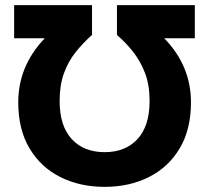

<svg xmlns="http://www.w3.org/2000/svg" viewBox="-20 -713 813 747"><path d="M387 14Q291 14 215 -24Q139 -62 95 -135.5Q51 -209 51 -315Q51 -456 154 -564H35V-693H338V-577Q304 -547 275 -511Q246 -475 229 -428.5Q212 -382 212 -320Q212 -223 259 -172Q306 -121 387 -121Q468 -121 515 -172Q562 -223 562 -320Q562 -382 544.5 -428Q527 -474 498.5 -510.5Q470 -547 435 -577V-693H738V-564H619Q723 -457 723 -315Q723 -209 679 -135.5Q635 -62 559 -24Q483 14 387 14Z"/></svg>

Font: Ubuntu Sans ExtraBold
Style: Regular
Weight: 800
Designer: Dalton Maag Ltd
Foundry: Dalton Maag Ltd
Version: Version 1.006; ttfautohint (v1.8.4.7-5d5b)